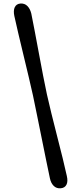

<svg xmlns="http://www.w3.org/2000/svg" viewBox="-20 -828 424 1068"><path d="M163.5 -296.5Q172.8 -251.5 185.5 -189.4Q198.2 -127.4 211.6 -60.7Q224.9 5.9 237.1 65.2Q249.4 124.6 257.7 164.2Q263.5 191.2 279.1 206.3Q294.7 221.4 318 219.3Q340.9 217.1 349.8 199.1Q358.8 181 351.8 151.1Q343.2 110.9 328.7 52.2Q314.2 -6.5 297.5 -71.5Q280.8 -136.6 265.9 -197.2Q251 -257.8 241.1 -302.5Q231.5 -346.1 219.9 -406.8Q208.4 -467.5 196.2 -532.2Q184.1 -597 173.1 -655.2Q162.1 -713.4 154.1 -752.4Q147.6 -779.1 132.2 -794.6Q116.7 -810.2 92.9 -808.3Q70.6 -806 62 -787.5Q53.4 -769.1 59.8 -738.8Q68.3 -699.7 81.6 -643.1Q94.9 -586.6 110.1 -523.6Q125.3 -460.5 139.5 -400.9Q153.7 -341.2 163.5 -296.5Z"/></svg>

Font: Fraunces 72pt S100
Style: Bold Italic
Weight: 700
Italic angle: -16°
Version: Version 1.000; ttfautohint (v1.8.3)